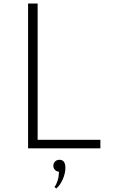

<svg xmlns="http://www.w3.org/2000/svg" viewBox="-20 -845 656 1094"><path d="M140 0H552V-48.5H194.5V-825H140ZM300.5 229Q321.5 212.5 337 177.8Q352.5 143 352.5 111.5Q352.5 65.5 319 65.5Q303.5 65.5 293.8 75.2Q284 85 284 99.5Q284 113 293.2 122.8Q302.5 132.5 316 133.5Q315.5 161 308.8 182.8Q302 204.5 290.5 220.5Z"/></svg>

Font: Spartan Light
Style: Regular
Weight: 300
Designer: Matt Bailey, Mirko Velimirovic
Foundry: Matt Bailey
Version: Version 1.003; ttfautohint (v1.8.3)